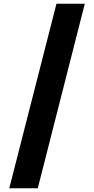

<svg xmlns="http://www.w3.org/2000/svg" viewBox="-20 -852 509 1037"><path d="M438 -832 184 165H30L285 -832Z"/></svg>

Font: Noto Sans Oriya Cond Blk
Style: Regular
Weight: 900
Width: 3
Designer: Amélie Bonet and Sol Matas
Foundry: Google LLC
Version: Version 2.006; ttfautohint (v1.8.4.7-5d5b)